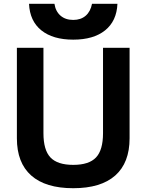

<svg xmlns="http://www.w3.org/2000/svg" viewBox="-20 -982 772 1012"><path d="M69 -253V-730H209V-280Q209 -191 246 -152Q283 -113 366 -113Q449 -113 486 -152Q523 -191 523 -280V-730H663V-253Q663 -124 587.5 -57Q512 10 366 10Q220 10 144.5 -57Q69 -124 69 -253ZM133 -962H267Q273 -922 299 -899.5Q325 -877 366 -877Q406 -877 431.5 -899Q457 -921 465 -962H599Q595 -871 534 -822Q473 -773 366 -773Q259 -773 198 -822Q137 -871 133 -962Z"/></svg>

Font: Enso
Style: Bold
Weight: 700
Designer: Coji Morishita
Foundry: UNDERFOREST DESIGN
Version: Version 1.000